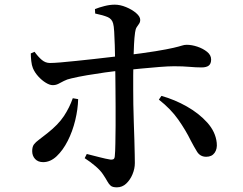

<svg xmlns="http://www.w3.org/2000/svg" viewBox="-20 -774 1040 823"><path d="M481 29Q463 29 455 22.5Q447 16 440.5 4Q434 -8 422 -26Q411 -43 389.5 -61.5Q368 -80 343 -96L352 -114Q380 -107 407 -100Q434 -93 453 -90Q461 -89 466 -91.5Q471 -94 472 -104Q474 -123 474.5 -158Q475 -193 475.5 -235Q476 -277 475.5 -318.5Q475 -360 475 -392Q475 -414 474.5 -445Q474 -476 473.5 -511.5Q473 -547 472 -580Q471 -613 469.5 -638Q468 -663 465 -673Q460 -693 441 -701Q422 -709 388 -716L387 -735Q404 -742 427.5 -748Q451 -754 472 -754Q495 -754 520.5 -743.5Q546 -733 563.5 -718Q581 -703 581 -689Q581 -679 576 -672Q571 -665 566 -657.5Q561 -650 559 -635Q556 -614 554.5 -584Q553 -554 552 -519.5Q551 -485 551 -451.5Q551 -418 551 -391Q551 -364 551.5 -327Q552 -290 553.5 -250.5Q555 -211 556 -174.5Q557 -138 557.5 -111.5Q558 -85 558 -75Q558 -51 548 -27Q538 -3 521 13Q504 29 481 29ZM165 -79Q143 -79 130.5 -92.5Q118 -106 118 -126Q118 -145 125.5 -155Q133 -165 147.5 -175.5Q162 -186 183 -203Q230 -240 254 -276.5Q278 -313 292 -353L315 -349Q314 -306 302.5 -258.5Q291 -211 270.5 -170.5Q250 -130 223 -104.5Q196 -79 165 -79ZM206 -409Q193 -409 176 -419.5Q159 -430 144 -446.5Q129 -463 121 -482Q116 -494 114 -512.5Q112 -531 112 -545L128 -552Q144 -530 159.5 -517Q175 -504 194 -504Q210 -504 240 -506.5Q270 -509 307.5 -513Q345 -517 382.5 -521Q420 -525 452 -529Q484 -533 503 -535Q595 -546 646.5 -554.5Q698 -563 723.5 -569Q749 -575 759.5 -578.5Q770 -582 780 -582Q802 -582 826 -574Q850 -566 867.5 -552Q885 -538 885 -519Q885 -501 875 -493Q865 -485 844 -485Q819 -485 792 -487.5Q765 -490 726 -490Q702 -490 664 -487Q626 -484 584.5 -480Q543 -476 504 -472Q470 -469 430.5 -463.5Q391 -458 353 -451.5Q315 -445 286 -438Q267 -434 254 -427Q241 -420 230 -414.5Q219 -409 206 -409ZM864 -102Q838 -102 824.5 -124Q811 -146 798 -171Q776 -216 744 -261.5Q712 -307 661 -347L672 -363Q729 -347 781 -317.5Q833 -288 868.5 -248.5Q904 -209 909 -162Q912 -136 900 -119Q888 -102 864 -102Z"/></svg>

Font: Noto Serif HK ExtraLight SemiBold
Style: Regular
Weight: 600
Version: Version 2.002-H1;hotconv 1.1.0;makeotfexe 2.6.0